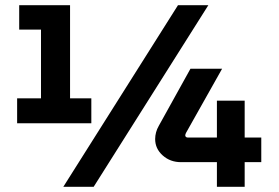

<svg xmlns="http://www.w3.org/2000/svg" viewBox="-20 -720 1075 740"><path d="M816 0V-95H678Q636 -95 607 -121Q578 -147 578 -184Q578 -197 581.5 -210Q585 -223 592 -235L714 -455H836L697 -208Q694 -202 694 -198Q694 -195 696.5 -192.5Q699 -190 703 -190H816V-332H923V-190H987V-95H923V0ZM46 -245V-341H138V-606H54V-700H250V-341H332V-245ZM224 0 666 -700H783L341 0Z"/></svg>

Font: MuseoModerno Thin
Style: Bold
Weight: 700
Version: Version 1.003